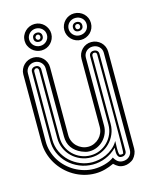

<svg xmlns="http://www.w3.org/2000/svg" viewBox="-105 -746 632 813"><g transform="rotate(-15 211.0 -339.0)"><path d="M211.9 0Q186.5 0 162.8 -6.7Q139.2 -13.4 118.3 -25.8Q97.4 -38.1 80.3 -55.2Q63.2 -72.3 50.9 -92.9Q38.6 -113.5 31.7 -137.1Q24.9 -160.6 24.9 -186V-483.9Q24.9 -495.8 29.7 -506.5Q34.4 -517.1 42.5 -525Q50.5 -533 61.3 -537.5Q72 -542 84 -542Q95.9 -542 106.6 -537.5Q117.2 -533 125 -525Q132.8 -517.1 137.5 -506.5Q142.1 -495.8 142.1 -483.9V-186Q142.1 -171.6 147.7 -159.1Q153.3 -146.5 162.8 -137.2Q172.4 -127.9 185.1 -122.4Q197.8 -116.9 211.9 -116.9Q226.1 -116.9 238.5 -122.6Q251 -128.2 260.3 -137.6Q269.5 -147 274.8 -159.5Q280 -172.1 280 -186V-483.9Q280 -495.8 284.5 -506.5Q289.1 -517.1 297 -525Q304.9 -533 315.4 -537.5Q325.9 -542 337.9 -542Q349.9 -542 360.6 -537.6Q371.3 -533.2 379.4 -525.4Q387.5 -517.6 392.2 -507Q397 -496.3 397 -483.9V-59.1Q397 -47.6 392.2 -36.5Q387.5 -25.4 379.9 -17.1Q376.2 -13.4 371.2 -10.3Q366.2 -7.1 360.6 -4.8Q355 -2.4 349.1 -1.2Q343.3 0 337.9 0Q323.7 0 313.7 -5.1Q303.7 -10.3 293.9 -20Q283.9 -15.6 274.2 -11.8Q264.4 -8.1 254.5 -5.5Q244.6 -2.9 234.1 -1.5Q223.6 0 211.9 0ZM43 -186Q42.7 -163.1 49 -141.8Q55.2 -120.6 66.5 -102.2Q77.9 -83.7 93.8 -68.6Q109.6 -53.5 128.5 -42.7Q147.5 -32 168.6 -26Q189.7 -20 211.9 -20Q222.9 -20 234.7 -21.6Q246.6 -23.2 258.3 -26.4Q270 -29.5 280.8 -34.4Q291.5 -39.3 300 -45.9Q306.2 -33.9 315.3 -27Q324.5 -20 337.9 -20Q346.2 -20 353.5 -22.8Q360.8 -25.6 366.2 -30.8Q371.6 -35.9 374.8 -43.1Q377.9 -50.3 377.9 -59.1V-483.9Q377.9 -492.7 374.8 -499.6Q371.6 -506.6 366.2 -511.6Q360.8 -516.6 353.5 -519.3Q346.2 -522 337.9 -522Q330.1 -522 323 -519.2Q315.9 -516.4 310.5 -511.2Q305.2 -506.1 302.1 -499.1Q299.1 -492.2 299.1 -483.9V-186Q299.1 -168.5 292.4 -152.2Q285.6 -136 273.9 -123.8Q262.2 -111.6 246.2 -104.2Q230.2 -96.9 211.9 -96.9Q202.1 -96.9 194.6 -99.1Q187 -101.3 178 -105Q151.6 -116.5 137.3 -136.5Q123 -156.5 123 -186V-483.9Q123 -492.2 119.9 -499.1Q116.7 -506.1 111.3 -511.2Q106 -516.4 98.9 -519.2Q91.8 -522 84 -522Q76.2 -522 69.1 -519.2Q62 -516.4 56.6 -511.2Q51.3 -506.1 48.1 -499.1Q44.9 -492.2 44.9 -483.9ZM211.9 -39.1Q180.7 -39.1 153 -50.7Q125.2 -62.3 104.7 -82.2Q84.2 -102.1 72.6 -128.8Q61 -155.5 62 -186L63 -483.9Q63 -493.9 69 -498.9Q75 -503.9 84 -503.9Q93 -503.9 98.5 -498.5Q104 -493.2 104 -483.9V-186Q104 -163.6 112.5 -144Q121.1 -124.5 135.9 -110.1Q150.6 -95.7 170.3 -87.4Q189.9 -79.1 211.9 -79.1Q234.1 -79.1 253.4 -87.5Q272.7 -95.9 287.1 -110.5Q301.5 -125 309.8 -144.4Q318.1 -163.8 318.1 -186V-483.9Q318.1 -493.2 323.5 -498.5Q328.9 -503.9 337.9 -503.9Q347.2 -503.9 353 -498.9Q358.9 -493.9 358.9 -483.9V-59.1Q358.9 -50 353 -44.6Q347.2 -39.1 337.9 -39.1Q328.6 -39.1 324.3 -43.8Q320.1 -48.6 318.7 -55.5Q317.4 -62.5 317.7 -70.3Q318.1 -78.1 318.1 -84Q307.1 -72.8 294.4 -64.3Q281.7 -55.9 268.1 -50.3Q254.4 -44.7 240.1 -41.9Q225.8 -39.1 211.9 -39.1ZM72 -186Q72 -156.2 83.9 -131.1Q95.7 -106 115.4 -87.8Q135 -69.6 160.2 -59.3Q185.3 -49.1 211.9 -49.1Q225.1 -49.1 241.1 -52.1Q257.1 -55.2 272.9 -62.4Q288.8 -69.6 303.3 -81.5Q317.9 -93.5 327.9 -111.1Q327.9 -104.7 327.5 -96.6Q327.1 -88.4 327 -80.2Q326.9 -72 327.5 -64.3Q328.1 -56.6 330.1 -51Q332.3 -49.6 334 -49.3Q335.7 -49.1 337.9 -49.1Q340.3 -49.1 342.5 -49.3Q344.7 -49.6 346.9 -51Q347.7 -53 348.1 -61Q348.6 -69.1 348.9 -87.6Q349.1 -106.2 349.4 -137.2Q349.6 -168.2 349.6 -215.7Q349.6 -263.2 349.5 -329.2Q349.4 -395.3 349.1 -483.9Q349.1 -495.1 337.9 -495.1Q333.5 -495.1 330.7 -491.8Q327.9 -488.5 327.9 -483.9V-186Q327.9 -162.1 318.7 -141Q309.6 -119.9 293.8 -104.1Q278.1 -88.4 257 -79.2Q235.8 -70.1 211.9 -70.1Q188 -70.1 166.5 -79.1Q145 -88.1 128.9 -103.8Q112.8 -119.4 103.4 -140.5Q94 -161.6 94 -186V-483.9Q94 -488.5 91.3 -491.8Q88.6 -495.1 84 -495.1Q79.3 -495.1 76.2 -491.5Q73 -487.8 73 -483.9ZM357.9 -620.1Q357.9 -607.7 353.3 -597Q348.6 -586.4 340.6 -578.6Q332.5 -570.8 321.8 -566.4Q311 -562 299.1 -562Q287.1 -562 276.5 -566.5Q265.9 -571 258.1 -579Q250.2 -586.9 245.6 -597.4Q241 -607.9 241 -620.1Q241 -632.1 245.6 -642.6Q250.2 -653.1 258.1 -661Q265.9 -668.9 276.5 -673.5Q287.1 -678 299.1 -678Q311 -678 321.8 -673.6Q332.5 -669.2 340.6 -661.4Q348.6 -653.6 353.3 -643.1Q357.9 -632.6 357.9 -620.1ZM184.1 -620.1Q184.1 -607.9 179.4 -597.4Q174.8 -586.9 167 -579Q159.2 -571 148.6 -566.5Q137.9 -562 126 -562Q114 -562 103.3 -566.5Q92.5 -571 84.5 -579Q76.4 -586.9 71.7 -597.4Q66.9 -607.9 66.9 -620.1Q66.9 -632.1 71.7 -642.6Q76.4 -653.1 84.5 -661Q92.5 -668.9 103.3 -673.5Q114 -678 126 -678Q137.9 -678 148.6 -673.5Q159.2 -668.9 167 -661Q174.8 -653.1 179.4 -642.6Q184.1 -632.1 184.1 -620.1ZM339.1 -620.1Q339.1 -628.7 335.9 -635.6Q332.8 -642.6 327.3 -647.6Q321.8 -652.6 314.6 -655.3Q307.4 -658 299.1 -658Q291.3 -658 284.2 -655.2Q277.1 -652.3 271.7 -647.3Q266.4 -642.3 263.2 -635.4Q260 -628.4 260 -620.1Q260 -611.8 263.2 -604.9Q266.4 -597.9 271.7 -592.8Q277.1 -587.6 284.2 -584.8Q291.3 -582 299.1 -582Q307.4 -582 314.6 -584.7Q321.8 -587.4 327.3 -592.4Q332.8 -597.4 335.9 -604.4Q339.1 -611.3 339.1 -620.1ZM165 -620.1Q165 -628.4 161.9 -635.4Q158.7 -642.3 153.3 -647.3Q147.9 -652.3 140.9 -655.2Q133.8 -658 126 -658Q118.2 -658 111.1 -655.2Q104 -652.3 98.6 -647.3Q93.3 -642.3 90.1 -635.4Q86.9 -628.4 86.9 -620.1Q86.9 -611.8 90.1 -604.9Q93.3 -597.9 98.6 -592.8Q104 -587.6 111.1 -584.8Q118.2 -582 126 -582Q133.8 -582 140.9 -584.8Q147.9 -587.6 153.3 -592.8Q158.7 -597.9 161.9 -604.9Q165 -611.8 165 -620.1ZM320.1 -620.1Q320.1 -610.1 314.1 -605.1Q308.1 -600.1 299.1 -600.1Q290 -600.1 284.5 -605.5Q279.1 -610.8 279.1 -620.1Q279.1 -629.2 284.5 -634.5Q290 -639.9 299.1 -639.9Q308.1 -639.9 314.1 -634.9Q320.1 -629.9 320.1 -620.1ZM146 -620.1Q146 -610.8 140.5 -605.5Q135 -600.1 126 -600.1Q116.9 -600.1 111 -605.1Q105 -610.1 105 -620.1Q105 -629.9 111 -634.9Q116.9 -639.9 126 -639.9Q135 -639.9 140.5 -634.5Q146 -629.2 146 -620.1ZM310.1 -620.1Q310.1 -625.2 307.1 -628.2Q304.2 -631.1 299.1 -631.1Q294.4 -631.1 291.7 -627.8Q289.1 -624.5 289.1 -620.1Q289.1 -615.5 291.7 -612.2Q294.4 -608.9 299.1 -608.9Q304.2 -608.9 307.1 -611.8Q310.1 -614.7 310.1 -620.1ZM136 -620.1Q136 -624.5 133.3 -627.8Q130.6 -631.1 126 -631.1Q121.6 -631.1 118.3 -627.4Q115 -623.8 115 -620.1Q115 -616.2 118.3 -612.5Q121.6 -608.9 126 -608.9Q130.6 -608.9 133.3 -612.2Q136 -615.5 136 -620.1Z"/></g></svg>

Font: TafelwerkOT
Style: Regular
Weight: 400
Designer: Peter Wiegel
Foundry: Peter Wiegel, based on an original design named Oxford by Christine Lord, 1969
Version: Version 1.000